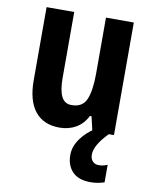

<svg xmlns="http://www.w3.org/2000/svg" viewBox="-87 -611 728 917"><g transform="rotate(10 276.5 -152.5)"><path d="M487 -546V0H382L366 -70H358Q338 -30 303 -10Q268 10 224 10Q146 10 105 -41.5Q64 -93 64 -191V-546H198V-228Q198 -167 213 -136.5Q228 -106 262 -106Q316 -106 334 -149.5Q352 -193 352 -274V-546ZM399 110Q399 130 410 142Q421 154 439 154Q454 154 464.5 151Q475 148 482 145V230Q470 234 453 237.5Q436 241 415 241Q357 241 327.5 210.5Q298 180 298 130Q298 88 325.5 50Q353 12 394 -13L462 0Q399 64 399 110Z"/></g></svg>

Font: Noto Sans Gurmukhi UI Condensed
Style: Bold
Weight: 700
Width: 3
Designer: Jelle Bosma - Monotype Design Team
Foundry: Monotype Imaging Inc.
Version: Version 2.004; ttfautohint (v1.8.4.7-5d5b)